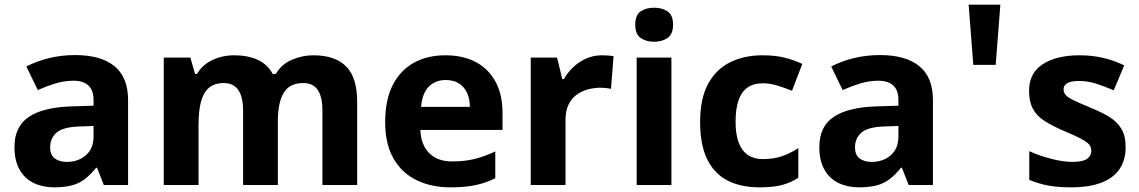

<svg xmlns="http://www.w3.org/2000/svg" viewBox="-20 -793 4883 823"><path d="M302 -557Q412 -557 470.5 -509.5Q529 -462 529 -364V0H425L396 -74H392Q369 -45 344.5 -26Q320 -7 288.5 1.5Q257 10 211 10Q163 10 124.5 -8.5Q86 -27 64 -65.5Q42 -104 42 -163Q42 -250 103 -291.5Q164 -333 286 -337L381 -340V-364Q381 -407 358.5 -427Q336 -447 296 -447Q256 -447 218 -435.5Q180 -424 142 -407L93 -508Q137 -531 190.5 -544Q244 -557 302 -557ZM323 -251Q251 -249 223 -225Q195 -201 195 -162Q195 -128 215 -113.5Q235 -99 267 -99Q315 -99 348 -127.5Q381 -156 381 -208V-253Z M1323 -556Q1416 -556 1463.5 -508.5Q1511 -461 1511 -356V0H1362V-319.4Q1362 -377.7 1342 -407.4Q1322 -437 1279.8 -437Q1221 -437 1196 -395Q1171 -353 1171 -273.5V0H1022V-319.1Q1022 -358 1013 -384Q1004 -410 986 -423.5Q968 -437 939.5 -437Q899 -437 875 -416Q851 -395 841 -355.2Q831 -315.4 831 -257.2V0H682V-546H796L816.2 -476H824Q841 -504 866 -521.5Q890.9 -539 921.5 -547.5Q952 -556 983 -556Q1043 -556 1085 -536.5Q1127 -517 1149 -476H1162Q1187 -518 1231.5 -537Q1276 -556 1323 -556Z M1889 -556Q1965 -556 2019.5 -527Q2074 -498 2104 -443Q2134 -388 2134 -308V-236H1782Q1784 -173 1819.5 -137Q1855 -101 1918 -101Q1971 -101 2014 -111.5Q2057 -122 2103 -144V-29Q2063 -9 2018.5 0.5Q1974 10 1911 10Q1829 10 1766 -20.5Q1703 -51 1667 -113Q1631 -175 1631 -269Q1631 -365 1663.5 -428.5Q1696 -492 1754 -524Q1812 -556 1889 -556ZM1890 -450Q1847 -450 1818.5 -422Q1790 -394 1785 -335H1994Q1994 -368 1982.5 -394Q1971 -420 1948 -435Q1925 -450 1890 -450Z M2560 -556Q2571 -556 2586 -555Q2601 -554 2610 -552L2599 -412Q2592 -414 2578.5 -415.5Q2565 -417 2555 -417Q2526 -417 2499 -409.5Q2472 -402 2450.5 -386Q2429 -370 2416.5 -343.5Q2404 -317 2404 -278V0H2255V-546H2368L2390 -454H2397Q2413 -482 2437 -505Q2461 -528 2492.5 -542Q2524 -556 2560 -556Z M2858 -546V0H2709V-546ZM2784 -760Q2817 -760 2841 -744.5Q2865 -729 2865 -686.8Q2865 -646 2841 -630Q2817 -614 2784 -614Q2749.7 -614 2726.4 -630Q2703 -646 2703 -686.8Q2703 -729 2726.4 -744.5Q2749.7 -760 2784 -760Z M3236 10Q3155 10 3098 -19.5Q3041 -49 3011 -111Q2981 -173 2981 -270Q2981 -370 3015 -433Q3049 -496 3109.5 -526Q3170 -556 3249 -556Q3305 -556 3346.5 -545Q3388 -534 3419 -519L3375 -404Q3340 -418 3309.5 -427Q3279 -436 3249 -436Q3210 -436 3184 -417.5Q3158 -399 3145.5 -362.5Q3133 -326 3133 -271Q3133 -217 3146.5 -181.5Q3160 -146 3186 -128.5Q3212 -111 3249 -111Q3296 -111 3332 -123.5Q3368 -136 3402 -158V-31Q3368 -9 3330.5 0.5Q3293 10 3236 10Z M3752 -557Q3862 -557 3920.5 -509.5Q3979 -462 3979 -364V0H3875L3846 -74H3842Q3819 -45 3794.5 -26Q3770 -7 3738.5 1.5Q3707 10 3661 10Q3613 10 3574.5 -8.5Q3536 -27 3514 -65.5Q3492 -104 3492 -163Q3492 -250 3553 -291.5Q3614 -333 3736 -337L3831 -340V-364Q3831 -407 3808.5 -427Q3786 -447 3746 -447Q3706 -447 3668 -435.5Q3630 -424 3592 -407L3543 -508Q3587 -531 3640.5 -544Q3694 -557 3752 -557ZM3773 -251Q3701 -249 3673 -225Q3645 -201 3645 -162Q3645 -128 3665 -113.5Q3685 -99 3717 -99Q3765 -99 3798 -127.5Q3831 -156 3831 -208V-253Z M4152 -515 4132 -773H4268L4248 -515Z M4805 -162Q4805 -107 4779 -68.5Q4753 -30 4701 -10Q4649 10 4572 10Q4515 10 4474 2.5Q4433 -5 4392 -22V-145Q4436 -125 4487 -112Q4538 -99 4577 -99Q4621 -99 4639.5 -112Q4658 -125 4658 -146Q4658 -160 4650.5 -171Q4643 -182 4618 -196Q4593 -210 4540 -232Q4489 -254 4456 -275.5Q4423 -297 4407 -327.5Q4391 -358 4391 -404Q4391 -480 4450 -518Q4509 -556 4607 -556Q4658 -556 4704 -546Q4750 -536 4799 -513L4754 -406Q4714 -423 4678 -434.5Q4642 -446 4605 -446Q4572 -446 4555.5 -437Q4539 -428 4539 -410Q4539 -397 4547.5 -386.5Q4556 -376 4580.5 -364Q4605 -352 4653 -332Q4700 -313 4734 -292.5Q4768 -272 4786.5 -241.5Q4805 -211 4805 -162Z"/></svg>

Font: Noto Sans Telugu
Style: Regular
Weight: 400
Designer: Jelle Bosma - Monotype Design Team
Foundry: Monotype Imaging Inc.
Version: Version 2.003